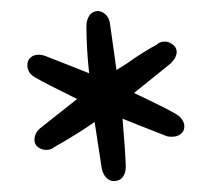

<svg xmlns="http://www.w3.org/2000/svg" viewBox="-20 -696 386 351"><path d="M166 -388 153 -473Q120 -450 79 -427Q74 -422 64 -422Q56 -422 49.5 -427Q43 -432 43 -440Q43 -453 54 -462L121 -515Q64 -543 45 -554Q30 -562 30 -577Q30 -586 36 -591Q42 -596 51 -596Q56 -596 62 -594L113 -574L143 -562Q138 -607 138 -648Q138 -659 143 -667Q148 -675 159 -676Q168 -675 174 -668.5Q180 -662 181 -653L193 -568L212 -580Q243 -602 266 -614Q272 -620 281 -620Q289 -620 296 -614.5Q303 -609 303 -601Q303 -591 292 -580L225 -526Q282 -499 301 -488Q308 -484 312.5 -478Q317 -472 317 -465Q317 -456 310.5 -451Q304 -446 294 -446Q288 -446 285 -447L234 -467L204 -479Q209 -420 210 -392Q210 -380 204.5 -372.5Q199 -365 188 -365Q180 -365 174 -371.5Q168 -378 166 -388Z"/></svg>

Font: EB Garamond Medium
Style: Regular
Weight: 500
Designer: Georg Duffner and Octavio Pardo
Foundry: Georg Duffner
Version: Version 1.000